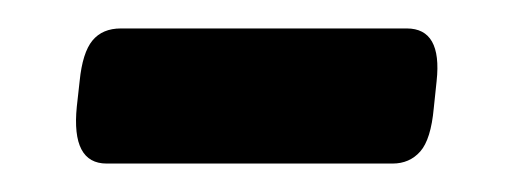

<svg xmlns="http://www.w3.org/2000/svg" viewBox="-20 -333 360 135"><path d="M55 -218Q30 -218 34 -258L36 -276Q38 -296 45 -304.5Q52 -313 65 -313H266Q291 -313 287 -276L285 -257Q283 -235 275.5 -226.5Q268 -218 256 -218Z"/></svg>

Font: Asap SemiBold
Style: Italic
Weight: 600
Italic angle: -6°
Designer: Pablo Cosgaya
Foundry: Omnibus-Type
Version: Version 3.001; ttfautohint (v1.8.3)